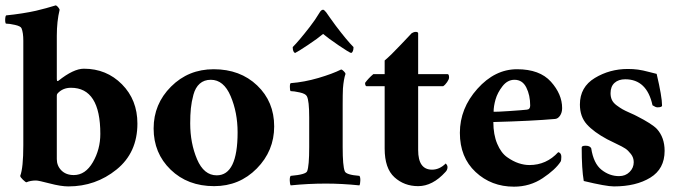

<svg xmlns="http://www.w3.org/2000/svg" viewBox="-22 -699 2577 728"><path d="M237.3 7.8Q209 7.8 166.5 -3.4Q124 -14.6 114.3 -14.6Q93.8 -14.6 78.1 -7.8Q75.2 -7.8 64.9 -17.6Q54.7 -27.3 54.7 -32.2Q66.4 -62.5 66.4 -148.4V-544.9Q66.4 -575.2 59.6 -591.8Q56.6 -599.6 35.2 -604.5Q13.7 -609.4 1 -609.4Q-1 -609.4 -2 -616.2Q-2.9 -623 -2 -630.9Q-1 -638.7 1 -640.6Q31.2 -643.6 62 -648.4Q92.8 -653.3 114.3 -658.2Q135.7 -663.1 152.8 -668Q169.9 -672.9 179.7 -675.8L189.5 -678.7Q193.4 -677.7 198.2 -671.9Q203.1 -666 204.1 -662.1Q193.4 -618.2 193.4 -563.5V-405.3Q193.4 -402.3 193.4 -400.4Q193.4 -398.4 193.8 -395Q194.3 -391.6 195.8 -391.6Q197.3 -391.6 199.2 -392.6Q256.8 -438.5 295.9 -438.5Q381.8 -438.5 440.4 -379.4Q499 -320.3 499 -230.5Q499 -120.1 419.9 -56.2Q340.8 7.8 237.3 7.8ZM247.1 -366.2Q215.8 -366.2 196.3 -344.7Q193.4 -341.8 193.4 -335.9V-95.7Q193.4 -70.3 210.9 -52.7Q228.5 -35.2 257.8 -35.2Q301.8 -35.2 330.1 -84Q358.4 -132.8 358.4 -191.4Q358.4 -366.2 247.1 -366.2Z M777.3 -396.5Q752 -396.5 735.4 -381.8Q718.8 -367.2 711.4 -339.8Q704.1 -312.5 701.7 -288.1Q699.2 -263.7 699.2 -231.4Q699.2 -156.2 725.1 -95.2Q751 -34.2 799.8 -34.2Q878.9 -34.2 878.9 -197.3Q878.9 -272.5 852.5 -334.5Q826.2 -396.5 777.3 -396.5ZM788.1 -436.5Q888.7 -436.5 953.1 -375Q1017.6 -313.5 1017.6 -219.7Q1017.6 -127 951.7 -60.1Q885.7 6.8 790 6.8Q689.5 6.8 625 -55.7Q560.5 -118.2 560.5 -211.9Q560.5 -304.7 626.5 -370.6Q692.4 -436.5 788.1 -436.5Z M1309.6 -498Q1301.8 -500 1262.2 -526.9Q1222.7 -553.7 1203.1 -570.3Q1183.6 -553.7 1145.5 -528.3Q1107.4 -502.9 1096.7 -498Q1087.9 -502 1087.9 -520.5Q1111.3 -543.9 1152.3 -596.7Q1172.9 -623 1190.4 -652.3Q1196.3 -662.1 1203.1 -662.1Q1207 -662.1 1214.8 -652.3Q1217.8 -648.4 1229.5 -631.3Q1241.2 -614.3 1251 -601.6Q1293.9 -544.9 1318.4 -520.5Q1318.4 -502 1309.6 -498ZM1277.3 -301.8V-141.6Q1277.3 -69.3 1285.2 -49.8Q1290 -36.1 1340.8 -32.2Q1344.7 -27.3 1344.2 -14.2Q1343.8 -1 1340.8 3.9Q1274.4 -2.9 1213.9 -2.9Q1146.5 -2.9 1080.1 3.9Q1077.1 -1 1076.7 -14.2Q1076.2 -27.3 1080.1 -32.2Q1137.7 -37.1 1142.6 -49.8Q1150.4 -69.3 1150.4 -141.6V-253.9Q1150.4 -317.4 1141.6 -334Q1136.7 -343.8 1114.3 -348.6Q1091.8 -353.5 1080.1 -353.5Q1077.1 -355.5 1077.1 -369.6Q1077.1 -383.8 1081.1 -383.8Q1131.8 -387.7 1185.1 -403.3Q1238.3 -418.9 1271.5 -435.5Q1276.4 -434.6 1282.2 -428.2Q1288.1 -421.9 1288.1 -418.9Q1281.2 -399.4 1278.3 -363.3Q1277.3 -341.8 1277.3 -301.8Z M1563.5 -418Q1563.5 -418 1674.8 -418Q1680.7 -418 1680.7 -405.3Q1680.7 -398.4 1673.3 -387.7Q1666 -377 1658.2 -372.1H1563.5V-129.9Q1563.5 -55.7 1616.2 -55.7Q1644.5 -55.7 1668 -79.1Q1674.8 -72.3 1674.8 -65.4Q1674.8 -54.7 1667 -46.9Q1618.2 6.8 1563.5 6.8Q1510.7 6.8 1473.6 -26.9Q1436.5 -60.5 1436.5 -135.7V-372.1H1367.2Q1362.3 -374 1362.3 -384.8Q1375 -402.3 1393.6 -418Q1393.6 -418 1436.5 -418Q1436.5 -418 1436.5 -469.7Q1459 -488.3 1498.5 -530.3Q1538.1 -572.3 1539.1 -573.2Q1546.9 -578.1 1554.7 -578.1Q1562.5 -578.1 1563.5 -573.2Z M1849.6 -275.4Q1856.4 -274.4 1907.2 -277.8Q1958 -281.2 1975.6 -283.2Q1988.3 -284.2 1988.3 -298.8Q1988.3 -337.9 1973.6 -367.2Q1959 -396.5 1928.7 -396.5Q1902.3 -396.5 1883.3 -372.1Q1864.3 -347.7 1856.9 -321.8Q1849.6 -295.9 1849.6 -275.4ZM1848.6 -236.3Q1848.6 -188.5 1863.3 -153.8Q1877.9 -119.1 1900.9 -103Q1923.8 -86.9 1944.8 -80.1Q1965.8 -73.2 1985.4 -73.2Q2049.8 -73.2 2094.7 -122.1Q2106.4 -119.1 2106.4 -104.5Q2106.4 -89.8 2103.5 -85.9Q2084 -55.7 2035.6 -23.4Q1987.3 8.8 1926.8 8.8Q1840.8 8.8 1781.2 -46.9Q1721.7 -102.5 1721.7 -195.3Q1721.7 -288.1 1788.1 -362.3Q1854.5 -436.5 1938.5 -436.5Q2024.4 -436.5 2066.9 -389.2Q2109.4 -341.8 2109.4 -289.1Q2109.4 -272.5 2101.6 -260.7Q2093.8 -249 2083 -248Q1995.1 -240.2 1848.6 -236.3Z M2358.4 -437.5Q2378.9 -437.5 2397 -435.1Q2415 -432.6 2438.5 -426.3Q2461.9 -419.9 2467.8 -418.9Q2488.3 -332 2488.3 -298.8Q2488.3 -292 2470.7 -292Q2463.9 -292 2452.1 -299.8Q2430.7 -398.4 2348.6 -398.4Q2323.2 -398.4 2308.1 -384.8Q2293 -371.1 2293 -345.7Q2293 -331.1 2298.3 -319.8Q2303.7 -308.6 2316.4 -299.3Q2329.1 -290 2338.4 -284.7Q2347.7 -279.3 2366.7 -271Q2385.7 -262.7 2392.6 -258.8Q2450.2 -229.5 2468.8 -210Q2498 -177.7 2498 -127Q2498 -58.6 2443.8 -25.4Q2389.6 7.8 2305.7 7.8Q2276.4 7.8 2191.4 -12.7Q2183.6 -57.6 2183.6 -139.6Q2183.6 -146.5 2198.2 -146.5Q2214.8 -146.5 2219.7 -136.7Q2228.5 -79.1 2258.8 -55.2Q2289.1 -31.2 2325.2 -31.2Q2349.6 -31.2 2365.2 -46.9Q2380.9 -62.5 2380.9 -84Q2380.9 -101.6 2370.1 -115.2Q2359.4 -128.9 2349.1 -135.7Q2338.9 -142.6 2314 -154.3Q2289.1 -166 2280.3 -170.9Q2229.5 -198.2 2203.1 -227.5Q2176.8 -256.8 2176.8 -302.7Q2176.8 -369.1 2233.4 -403.3Q2290 -437.5 2358.4 -437.5Z"/></svg>

Font: Crimson
Style: Bold
Weight: 700
Version: Version 0.8 ; ttfautohint (v1.00) -l 8 -r 50 -G 200 -x 14 -D